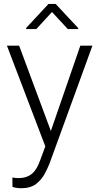

<svg xmlns="http://www.w3.org/2000/svg" viewBox="-20 -766 516 999"><path d="M16.1 -528.3 215.8 -4.4 189.9 65.4C168 128.4 138.2 160.6 74.2 160.6C68.8 160.6 51.8 159.2 44.4 157.7L44.9 206.5C49.3 208 56.2 210 65.9 211.4C75.7 212.9 83.5 213.4 89.8 213.4C122.1 213.4 147.9 206.1 167.5 191.4C186.5 176.3 201.7 158.7 212.4 138.7C223.1 118.7 231.4 100.6 237.8 84.5L460.9 -528.3H397.9L244.6 -84.5L79.6 -528.3ZM232.4 -745.6 116.2 -620.6V-614.7H168.9L250.5 -703.6L333 -614.7H387.2V-619.6L269.5 -745.6Z"/></svg>

Font: Vazirmatn ExtraLight
Style: Regular
Weight: 200
Designer: Saber Rastikerdar
Foundry: Saber Rastikerdar
Version: Version 33.003